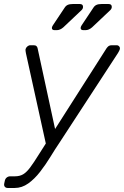

<svg xmlns="http://www.w3.org/2000/svg" viewBox="-50 -745 616 955"><path d="M-11 190Q-21 190 -26 184Q-31 178 -29 168L-26 154Q-24 144 -16.5 138Q-9 132 1 132H24Q48 132 65 122Q82 112 100 88Q118 64 144 22L480 -505Q485 -512 490.5 -516Q496 -520 506 -520H530Q538 -520 543 -514Q548 -508 546 -500Q545 -495 536 -480L245 -34Q224 -3 200.5 35.5Q177 74 149.5 109.5Q122 145 90.5 167.5Q59 190 23 190ZM181 -17 79 -480Q76 -495 77 -500Q79 -508 86 -514Q93 -520 101 -520H117Q127 -520 131.5 -515.5Q136 -511 137 -505L226 -94ZM365 -595Q351 -595 351 -606Q351 -609 352.5 -612.5Q354 -616 356 -619L414 -706Q420 -716 429.5 -720.5Q439 -725 455 -725H490Q506 -725 506 -711Q506 -702 499 -695L408 -609Q392 -595 375 -595ZM222 -595Q208 -595 208 -606Q208 -609 209.5 -612.5Q211 -616 213 -619L271 -706Q277 -716 286.5 -720.5Q296 -725 312 -725H347Q363 -725 363 -711Q363 -702 356 -695L265 -609Q249 -595 232 -595Z"/></svg>

Font: Rubik Light
Style: Italic
Weight: 300
Italic angle: -12°
Designer: Hubert and Fischer
Foundry: Hubert and Fischer
Version: Version 2.300;gftools[0.9.30]